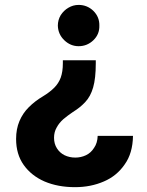

<svg xmlns="http://www.w3.org/2000/svg" viewBox="-20 -567 602 786"><path d="M372.1 -320.3Q372.1 -317.4 372.1 -307.6Q372.1 -246.1 361.3 -209Q350.6 -171.9 329.1 -149.4Q308.6 -127 278.3 -108.4Q256.8 -93.8 239.3 -79.1Q221.7 -63.5 211.9 -44.9Q201.2 -26.4 201.2 -2.9Q201.2 21.5 212.9 40Q224.6 58.6 244.1 68.4Q264.6 78.1 288.1 78.1Q311.5 78.1 332 68.4Q352.5 58.6 365.2 38.1Q378.9 18.6 379.9 -10.7Q427.7 -10.7 524.4 -10.7Q523.4 60.5 490.2 106.4Q458 153.3 405.3 175.8Q351.6 199.2 287.1 199.2Q216.8 199.2 162.1 175.8Q108.4 152.3 77.1 108.4Q45.9 64.5 45.9 2Q45.9 -39.1 59.6 -71.3Q73.2 -103.5 97.7 -127.9Q123 -153.3 156.2 -172.9Q183.6 -189.5 202.1 -208Q219.7 -225.6 228.5 -249Q237.3 -273.4 237.3 -307.6Q237.3 -311.5 237.3 -320.3Q271.5 -320.3 372.1 -320.3ZM301.8 -546.9Q336.9 -546.9 362.3 -522.5Q387.7 -497.1 386.7 -461.9Q387.7 -426.8 362.3 -402.3Q336.9 -377.9 301.8 -377.9Q268.6 -377.9 243.2 -402.3Q217.8 -426.8 216.8 -461.9Q216.8 -485.4 228.5 -504.9Q241.2 -524.4 259.8 -535.2Q279.3 -546.9 301.8 -546.9Z"/></svg>

Font: DeepSea
Style: Bold
Weight: 700
Designer: Stem
Version: Version 3.019;git-0a5106e0b